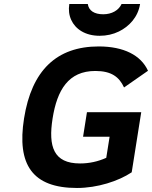

<svg xmlns="http://www.w3.org/2000/svg" viewBox="-20 -921 756 955"><path d="M362.8 14C464.3 14 569.1 -20 635.1 -64L682.5 -363H412.5L393.2 -241H525.2L508.5 -136C466.9 -117.3 423.4 -108 378.1 -108C246.4 -108 219.4 -191.8 241.6 -332C264 -473.4 320.3 -568 454 -568C534.5 -568 572.9 -538.2 597 -486L716.1 -569C681.1 -646.4 595.2 -690 471.3 -690C261.3 -690 137.4 -570.7 99.6 -332C63.2 -102.4 140.8 14 362.8 14ZM493.6 -850C448.8 -850 421.5 -868 416.7 -901H324.7C320.2 -872.3 323.3 -846 334.2 -822C354.8 -776.4 403.8 -743 475.7 -743C510.3 -743 542.3 -750.2 571.6 -764.5C622 -789.2 666.3 -835.2 676.7 -901H584.7C570 -869.3 535.9 -850 493.6 -850Z"/></svg>

Font: Fog Sans
Style: It
Weight: 700
Foundry: Intel Corporation
Version: Version 1.00